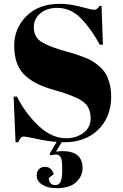

<svg xmlns="http://www.w3.org/2000/svg" viewBox="-20 -731 640 1000"><path d="M325 -11Q375 -11 413.5 -38Q452 -65 452 -116Q452 -174 410.5 -203Q369 -232 267 -261Q216 -275 181.5 -291Q147 -307 116 -333Q85 -359 69.5 -399Q54 -439 54 -494Q54 -583 117.5 -647Q181 -711 291 -711Q344 -711 401.5 -695.5Q459 -680 469 -680Q487 -680 498 -700H509L516 -498H500Q452 -585 399.5 -637.5Q347 -690 278 -690Q224 -690 190 -661.5Q156 -633 156 -589Q156 -538 196.5 -512.5Q237 -487 325 -463Q355 -455 373.5 -449Q392 -443 419.5 -432.5Q447 -422 464.5 -410.5Q482 -399 501.5 -381.5Q521 -364 532.5 -343Q544 -322 551.5 -293Q559 -264 559 -229Q559 -121 491.5 -55.5Q424 10 314 10H301L272 59Q293 56 305 56Q410 56 410 145Q410 186 377 217.5Q344 249 274 249Q228 249 199.5 230.5Q171 212 171 183Q171 162 183 150Q195 138 214 138Q248 138 260 176L234 196Q234 210 242 221.5Q250 233 268 233Q287 233 295.5 215.5Q304 198 304 156Q304 125 302.5 110.5Q301 96 294 85Q287 74 272 74Q258 74 242 78L239 69L275 8Q230 5 172 -7.5Q114 -20 105 -20Q94 -20 88 -13Q82 -6 75 10H61L51 -228H68Q112 -141 180.5 -76Q249 -11 325 -11Z"/></svg>

Font: Abril Fatface
Style: Regular
Weight: 400
Designer: Veronika Burian, Jos Scaglione
Foundry: TypeTogether
Version: Version 1.001